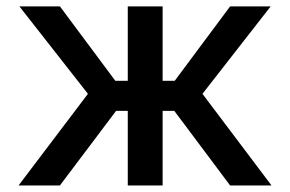

<svg xmlns="http://www.w3.org/2000/svg" viewBox="-20 -565 884 585"><path d="M36.6 0H162.6L333.8 -227.3H369.3V0H475.5V-227.3H511L681.1 0H807.2L596.9 -279.1L804.7 -545.5H681.1L512.4 -318.9H475.5V-545.5H369.3V-318.9H331.3L162.6 -545.5H39.1L247.9 -279.1Z"/></svg>

Font: Margiela Sans Medium
Style: Regular
Weight: 500
Designer: Stefan Endress, Andreas Faust
Version: Version 1.100;FEAKit 1.0